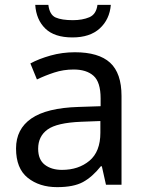

<svg xmlns="http://www.w3.org/2000/svg" viewBox="-20 -760 601 790"><path d="M288 -545Q386 -545 433 -502Q480 -459 480 -365V0H416L399 -76H395Q360 -32 321.5 -11Q283 10 215 10Q142 10 94 -28.5Q46 -67 46 -149Q46 -229 109 -272.5Q172 -316 303 -320L394 -323V-355Q394 -422 365 -448Q336 -474 283 -474Q241 -474 203 -461.5Q165 -449 132 -433L105 -499Q140 -518 188 -531.5Q236 -545 288 -545ZM314 -259Q214 -255 175.5 -227Q137 -199 137 -148Q137 -103 164.5 -82Q192 -61 235 -61Q303 -61 348 -98.5Q393 -136 393 -214V-262ZM436 -740Q431 -680 390.5 -643Q350 -606 278 -606Q204 -606 166.5 -642.5Q129 -679 125 -740H179Q184 -699 209 -688Q234 -677 280 -677Q319 -677 347.5 -689Q376 -701 381 -740Z"/></svg>

Font: Noto Kufi Arabic
Style: Regular
Weight: 400
Designer: Monotype Design Team, David Williams, Khaled Hosny
Foundry: Google LLC
Version: Version 2.109; ttfautohint (v1.8.4.7-5d5b)